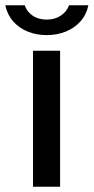

<svg xmlns="http://www.w3.org/2000/svg" viewBox="-53 -710 356 730"><path d="M72.5 0V-517H175.5V0ZM124.5 -576.5Q86.5 -576.5 53.5 -589.5Q20.5 -602.5 -2.2 -628Q-25 -653.5 -33 -690H41Q49 -666 70.8 -650.8Q92.5 -635.5 124.5 -635.5Q156 -635.5 178.5 -650.8Q201 -666 209.5 -690H283Q275.5 -654 253 -628.8Q230.5 -603.5 197.2 -590Q164 -576.5 124.5 -576.5Z"/></svg>

Font: Public Sans Thin Medium
Style: Regular
Weight: 500
Version: Version 2.001